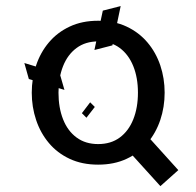

<svg xmlns="http://www.w3.org/2000/svg" viewBox="-20 -543 658 645"><path d="M357.7 -390.6 385.4 -522.6 325.4 -507.3 297.2 -375.1ZM180.9 -295 61.8 -331.3 76.9 -277.5 196.5 -241ZM298.5 -183.7 270.4 -147.5 255.1 -162.8 282.9 -199.3ZM399.2 -49.7 518.8 82.3 579 28.5 459.7 -103.7ZM309.7 -403.9Q352.7 -403.9 382.4 -381.8Q412 -359.7 427.7 -320.9Q443.4 -282.1 443.4 -231.6Q443.4 -181.3 427.8 -142.2Q412.2 -103.1 382.5 -81.1Q352.8 -59 309.7 -59Q267 -59 237.2 -81.1Q207.3 -103.1 191.9 -142.2Q176.5 -181.3 176.5 -231.6Q176.5 -282.1 191.9 -320.9Q207.3 -359.7 237.2 -381.8Q267 -403.9 309.7 -403.9ZM309.7 -473.3Q255.6 -473.3 214.1 -453.7Q172.5 -434.2 144.2 -400.5Q115.8 -366.9 101.3 -323.3Q86.7 -279.8 86.7 -231.6Q86.7 -183.5 101.3 -140Q115.8 -96.4 144.2 -62.6Q172.5 -28.8 214.1 -9.4Q255.7 10.1 309.7 10.1Q363.6 10.1 405.2 -9.4Q446.8 -28.8 475.3 -62.6Q503.8 -96.4 518.5 -140Q533.1 -183.5 533.1 -231.6Q533.1 -279.8 518.5 -323.3Q503.8 -366.9 475.3 -400.5Q446.8 -434.2 405.3 -453.7Q363.8 -473.3 309.7 -473.3Z"/></svg>

Font: Estedad-VF-FD Black
Style: Regular
Weight: 900
Designer: Amin Abedi
Version: Version 4.000